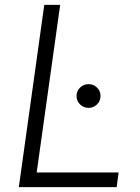

<svg xmlns="http://www.w3.org/2000/svg" viewBox="-20 -765 573 785"><path d="M57 0 161 -745H226L130 -60H465L457 0ZM342 -324Q322 -324 307.5 -338Q293 -352 293 -373Q293 -393 307.5 -407Q322 -421 342 -421Q362 -421 376.5 -407Q391 -393 391 -373Q391 -352 376.5 -338Q362 -324 342 -324Z"/></svg>

Font: Plus Jakarta Sans Light
Style: Italic
Weight: 300
Italic angle: -8°
Designer: Gumpita Rahayu
Foundry: Tokotype
Version: Version 2.071; ttfautohint (v1.8.4.7-5d5b);gftools[0.9.29]